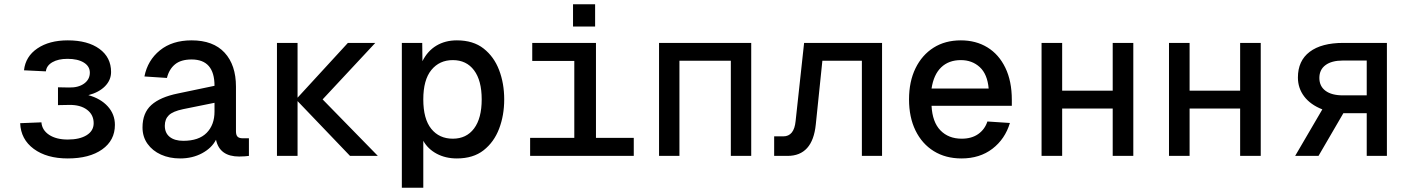

<svg xmlns="http://www.w3.org/2000/svg" viewBox="-20 -734 6640 904"><path d="M299 12Q200 12 139 -33Q78 -78 75 -154L175 -158Q178 -121 211.5 -99Q245 -77 299 -77Q355 -77 388 -97.5Q421 -118 421 -154Q421 -194 389.5 -217.5Q358 -241 305 -240L253 -239V-323L305 -322Q349 -321 376 -340.5Q403 -360 403 -392Q403 -422 374.5 -439.5Q346 -457 298 -457Q254 -457 226.5 -441Q199 -425 196 -398L93 -403Q100 -468 156 -506Q212 -544 299 -544Q393 -544 448 -504Q503 -464 503 -395Q503 -357 474.5 -328Q446 -299 396 -286Q454 -270 487.5 -233Q521 -196 521 -146Q521 -73 461 -30.5Q401 12 299 12Z M828 12Q778 12 738 -6Q698 -24 674.5 -57Q651 -90 651 -134Q651 -202 692.5 -239.5Q734 -277 818 -294L990 -330Q990 -454 882 -454Q832 -454 804 -431Q776 -408 766 -367L660 -374Q675 -450 733 -497Q791 -544 882 -544Q984 -544 1037.5 -486Q1091 -428 1091 -326V-116Q1091 -98 1098.5 -90.5Q1106 -83 1122 -83H1152V0Q1146 1 1132.5 2Q1119 3 1106 3Q1014 3 997 -76Q977 -37 931.5 -12.5Q886 12 828 12ZM843 -71Q916 -71 953 -108.5Q990 -146 990 -209V-250L842 -220Q794 -210 775 -191.5Q756 -173 756 -142Q756 -108 779 -89.5Q802 -71 843 -71Z M1284 0V-532H1381V-274L1618 -532H1747L1499 -266L1759 0H1628L1381 -258V0Z M1872 150V-532H1968L1969 -446Q1993 -494 2034.5 -519Q2076 -544 2131 -544Q2208 -544 2257 -505.5Q2306 -467 2330 -404Q2354 -341 2354 -266Q2354 -191 2330 -128Q2306 -65 2257 -26.5Q2208 12 2131 12Q2078 12 2036.5 -10Q1995 -32 1973 -71V150ZM2112 -81Q2176 -81 2212 -129Q2248 -177 2248 -266Q2248 -355 2212 -403Q2176 -451 2112 -451Q2049 -451 2011 -404.5Q1973 -358 1973 -266Q1973 -174 2010.5 -127.5Q2048 -81 2112 -81Z M2476 0V-85H2684V-447H2486V-532H2786V-85H2964V0ZM2678 -609V-714H2782V-609Z M3083 0V-532H3517V0H3421V-448H3179V0Z M3625 0V-92H3668Q3719 -92 3726 -164L3766 -532H4133V0H4038V-448H3852L3821 -148Q3806 0 3688 0Z M4507 12Q4432 12 4376.5 -22.5Q4321 -57 4290.5 -119.5Q4260 -182 4260 -266Q4260 -350 4290.5 -412.5Q4321 -475 4375.5 -509.5Q4430 -544 4504 -544Q4575 -544 4629 -511Q4683 -478 4713.5 -415Q4744 -352 4744 -264V-236H4366Q4370 -159 4408 -120Q4446 -81 4508 -81Q4555 -81 4586 -103Q4617 -125 4629 -162L4735 -155Q4712 -79 4652.5 -33.5Q4593 12 4507 12ZM4366 -317H4635Q4629 -385 4593 -418Q4557 -451 4504 -451Q4447 -451 4411.5 -417Q4376 -383 4366 -317Z M4884 0V-532H4981V-307H5219V-532H5316V0H5219V-223H4981V0Z M5484 0V-532H5581V-307H5819V-532H5916V0H5819V-223H5581V0Z M6078 0 6206 -219Q6150 -241 6120.5 -280Q6091 -319 6091 -369Q6091 -448 6146.5 -490Q6202 -532 6305 -532H6510V0H6415V-201H6305L6188 0ZM6303 -285H6415V-449H6303Q6250 -449 6221 -427.5Q6192 -406 6192 -367Q6192 -328 6221 -306.5Q6250 -285 6303 -285Z"/></svg>

Font: Geist Mono Medium
Style: Regular
Weight: 500
Monospace: yes
Designer: Basement.studio, Andrés Briganti, Mateo Zaragoza
Foundry: Basement.studio, Vercel, Andrés Briganti, Guido Ferreyra, Mateo Zaragoza
Version: Version 1.500; ttfautohint (v1.8.4.7-5d5b)